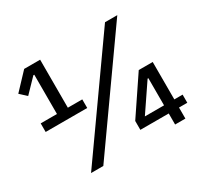

<svg xmlns="http://www.w3.org/2000/svg" viewBox="-145 -891 1139 1084"><g transform="rotate(-30 424.5 -349.0)"><path d="M53 -329V-385H159V-641H153L69 -554L27 -593L126 -698H230V-385H324V-329ZM159 0 653 -698H733L239 0ZM707 0V-72H522V-130L683 -369H774V-125H828V-72H774V0ZM707 -302H702L582 -125H707Z"/></g></svg>

Font: IBM Plex Sans Text
Style: Regular
Weight: 450
Designer: Mike Abbink, Paul van der Laan, Pieter van Rosmalen
Foundry: Bold Monday
Version: Version 3.005